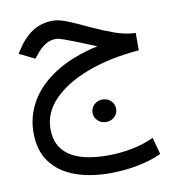

<svg xmlns="http://www.w3.org/2000/svg" viewBox="-84 -499 837 913"><g transform="rotate(-10 334.5 -43.0)"><path d="M609.9 -298.3V-214.4Q468.8 -203.1 360.8 -162.6Q252.9 -122.1 192.1 -59.6Q131.3 2.9 131.3 81.1Q131.3 252.4 381.3 252.4Q436.5 252.4 494.4 241.5Q552.2 230.5 602.5 207L624.5 288.6Q573.2 312.5 507.6 325Q441.9 337.4 374 337.4Q280.3 337.4 206.8 310.8Q133.3 284.2 91.1 228.3Q48.8 172.4 48.8 85.4Q48.8 4.9 89.6 -65.2Q130.4 -135.3 212.6 -187.7Q294.9 -240.2 418.9 -267.6Q378.9 -284.2 340.1 -299.8Q301.3 -315.4 272.2 -325.9Q243.2 -336.4 231.4 -336.4Q201.7 -336.4 178.2 -321Q154.8 -305.7 132.3 -277.3L119.1 -260.7L44.4 -297.4L51.8 -309.1Q86.9 -365.7 130.6 -395Q174.3 -424.3 231.9 -424.3Q262.2 -424.3 306.4 -405.8Q350.6 -387.2 402.3 -362.8Q454.1 -338.4 507.6 -319.1Q561 -299.8 609.9 -298.3ZM341.8 40Q341.8 17.1 358.4 1.5Q375 -14.2 398.9 -14.2Q422.9 -14.2 439.2 1.5Q455.6 17.1 455.6 40Q455.6 63 439.2 78.6Q422.9 94.2 398.9 94.2Q375 94.2 358.4 78.6Q341.8 63 341.8 40Z"/></g></svg>

Font: Vazirmatn RD UI
Style: Regular
Weight: 400
Designer: Saber Rastikerdar
Foundry: Saber Rastikerdar
Version: Version 33.003